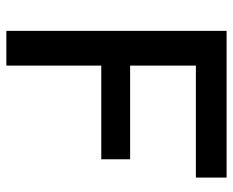

<svg xmlns="http://www.w3.org/2000/svg" viewBox="-86 -664 750 619"><g transform="rotate(90 289.5 -355.0)"><path d="M80 0V-710H553V-611H192V-399H494V-306H192V0Z"/></g></svg>

Font: Raleway Thin SemiBold
Style: Regular
Weight: 600
Version: Version 4.026